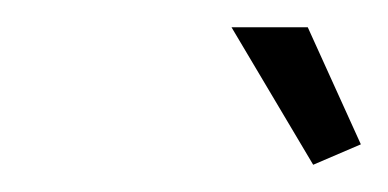

<svg xmlns="http://www.w3.org/2000/svg" viewBox="-20 -750 285 141"><path d="M150 -730H206L245 -644L210 -629Z"/></svg>

Font: Raleway Thin Light
Style: Italic
Weight: 300
Italic angle: -12°
Version: Version 4.026